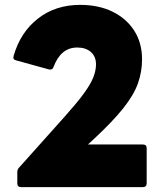

<svg xmlns="http://www.w3.org/2000/svg" viewBox="-20 -768 665 788"><path d="M67 0Q51 0 51 -16V-62Q51 -73 59 -81L246 -290Q296 -346 323.5 -383.5Q351 -421 362.5 -449.5Q374 -478 374 -504Q374 -536 353 -554.5Q332 -573 297 -573Q230 -573 200 -494Q196 -480 181 -483L47 -520Q31 -523 36 -539Q64 -636 136 -692Q208 -748 309 -748Q385 -748 442 -720Q499 -692 531 -642Q563 -592 563 -525Q563 -473 546 -425.5Q529 -378 486.5 -324.5Q444 -271 368 -200L341 -175H566Q582 -175 582 -160V-16Q582 0 566 0Z"/></svg>

Font: LINE Seed Sans ExtraBold
Style: Regular
Weight: 800
Designer: LINE VX Design & Dalton Maag Ltd & Sandoll Inc
Foundry: Dalton Maag Ltd
Version: Version 1.003